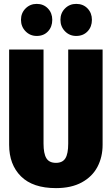

<svg xmlns="http://www.w3.org/2000/svg" viewBox="-20 -950 576 988"><path d="M508 -205Q508 -142 481.5 -91.5Q455 -41 401 -11.5Q347 18 268 18Q149 18 88 -42.5Q27 -103 27 -205V-695H204V-211Q204 -160 218.5 -136Q233 -112 268 -112Q302 -112 316.5 -135.5Q331 -159 331 -211V-695H508ZM249 -848Q249 -812 227 -788.5Q205 -765 169 -765Q135 -765 111.5 -789Q88 -813 88 -848Q88 -883 111.5 -906.5Q135 -930 169 -930Q204 -930 226.5 -906.5Q249 -883 249 -848ZM453 -848Q453 -812 430.5 -788.5Q408 -765 372 -765Q338 -765 314.5 -789Q291 -813 291 -848Q291 -883 314.5 -906.5Q338 -930 372 -930Q408 -930 430.5 -906.5Q453 -883 453 -848Z"/></svg>

Font: Fira Sans Extra Condensed ExtraBold
Style: Regular
Weight: 800
Width: 1
Designer: Carrois Corporate & Edenspiekermann AG
Foundry: Carrois Corporate GbR & Edenspiekermann AG
Version: Version 4.203